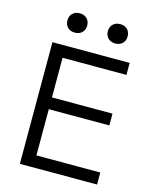

<svg xmlns="http://www.w3.org/2000/svg" viewBox="-135 -1023 899 1113"><g transform="rotate(15 315.0 -466.5)"><path d="M93.3 0V-730H556.7V-657.9H173.4V-420H536.7V-349.3H173.4V-72.1H556.7V0ZM203.7 -817Q177 -817 160.6 -833Q144.3 -849 144.3 -875Q144.3 -901 160.6 -917Q177 -933 203.7 -933Q230.3 -933 246.7 -917Q263 -901 263 -875Q263 -849 246.7 -833Q230.3 -817 203.7 -817ZM446.3 -817Q419.7 -817 403.3 -833Q387 -849 387 -875Q387 -901 403.3 -917Q419.7 -933 446.3 -933Q473 -933 489.4 -917Q505.7 -901 505.7 -875Q505.7 -849 489.4 -833Q473 -817 446.3 -817Z"/></g></svg>

Font: M PLUS 2 Thin
Style: Regular
Weight: 100
Designer: Coji Morishita
Foundry: UNDERFOREST DESIGN
Version: Version 1.001